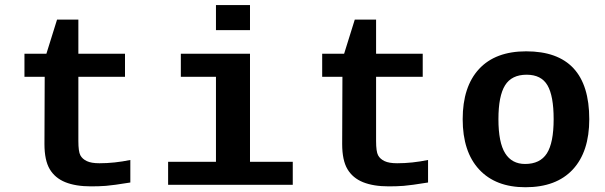

<svg xmlns="http://www.w3.org/2000/svg" viewBox="-20 -745 2440 774"><path d="M160.2 -435.5H78.6V-528.3H167L210 -666H295.9V-528.3H483.9V-435.5H295.9V-176.8Q295.9 -133.8 304 -118.9Q312 -104 330.1 -95.5Q348.1 -86.9 380.9 -86.9Q441.4 -86.9 505.4 -100.1V-9.3Q436 2 407.2 4.2Q378.4 6.3 347.2 6.3Q285.2 6.3 243.4 -10.5Q201.7 -27.3 180.4 -63.2Q159.2 -99.1 159.2 -164.1Z M987.8 -92.8H1160.2V0H657.7V-92.8H850.6V-435.5H709V-528.3H987.8ZM850.6 -623.5V-724.6H987.8V-623.5Z M1360.4 -435.5H1278.8V-528.3H1367.2L1410.2 -666H1496.1V-528.3H1684.1V-435.5H1496.1V-176.8Q1496.1 -133.8 1504.2 -118.9Q1512.2 -104 1530.3 -95.5Q1548.3 -86.9 1581.1 -86.9Q1641.6 -86.9 1705.6 -100.1V-9.3Q1636.2 2 1607.4 4.2Q1578.6 6.3 1547.4 6.3Q1485.4 6.3 1443.6 -10.5Q1401.9 -27.3 1380.6 -63.2Q1359.4 -99.1 1359.4 -164.1Z M2355.5 -264.6Q2355.5 -133.3 2289.1 -61.8Q2222.7 9.8 2098.1 9.8Q1978 9.8 1911.6 -61.8Q1845.2 -133.3 1845.2 -264.6Q1845.2 -395.5 1911.1 -466.8Q1977.1 -538.1 2101.1 -538.1Q2355.5 -538.1 2355.5 -264.6ZM2211.9 -264.6Q2211.9 -358.4 2187 -401.1Q2162.1 -443.8 2103 -443.8Q2042.5 -443.8 2015.9 -400.9Q1989.3 -357.9 1989.3 -264.6Q1989.3 -170.4 2016.4 -127.2Q2043.5 -84 2096.7 -84Q2157.2 -84 2184.6 -126.7Q2211.9 -169.4 2211.9 -264.6Z"/></svg>

Font: Cousine
Style: Bold
Weight: 700
Monospace: yes
Designer: Steve Matteson
Foundry: Ascender Corporation
Version: Version 1.20